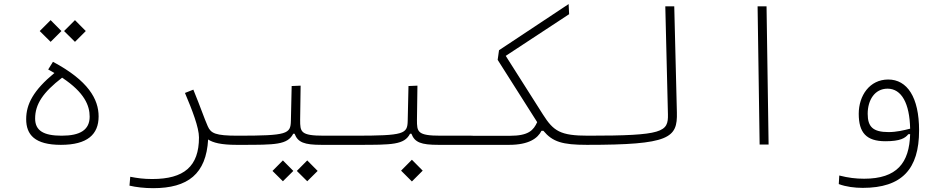

<svg xmlns="http://www.w3.org/2000/svg" viewBox="-20 -725 4728 963"><path d="M285.6 1.5C418.9 1.5 474.6 -51.3 474.6 -141.1C474.6 -227.1 422.9 -320.8 245.6 -415L221.7 -376.5C232.9 -370.6 243.2 -364.7 252.9 -358.9C147.5 -272 111.3 -202.6 111.3 -127.4C111.3 -49.3 154.3 1.5 285.6 1.5ZM291.5 -335.4C404.8 -260.7 429.7 -194.3 429.7 -140.1C429.7 -73.7 382.3 -44.4 289.6 -44.4C200.7 -44.4 156.2 -68.4 156.2 -130.4C156.2 -202.6 195.8 -261.7 291.5 -335.4ZM356 -515.1 410.2 -569.3 356 -624 301.3 -569.3ZM233.9 -515.1 288.1 -569.3 233.9 -624 179.2 -569.3Z M1023.9 -25.4C1048.3 -9.3 1089.4 1.5 1166 1.5C1189.5 1.5 1203.6 -3.9 1203.6 -21.5C1203.6 -38.6 1196.3 -44.4 1171.9 -44.4C1060.5 -44.4 1037.6 -56.2 1022 -91.8C1002.9 -135.3 986.8 -185.1 949.7 -275.4L907.7 -258.8C944.3 -172.4 978 -85.4 978 -35.6C978 109.9 902.8 172.9 743.7 172.9C699.7 172.9 669.4 168.5 633.3 161.6L629.4 206.1C662.1 213.9 705.6 218.8 748 218.8C922.9 218.8 1014.2 147 1023.9 -25.4Z M1166 1.5C1173.3 1.5 1180.7 1.5 1188 1.5C1360.8 1.5 1421.9 1.5 1450.7 -54.2H1457.5C1474.1 -10.7 1505.9 1.5 1593.3 1.5H1752C1775.4 1.5 1789.6 -2.4 1789.6 -22C1789.6 -42 1782.7 -44.4 1757.8 -44.4H1604.5C1486.8 -44.4 1485.4 -63.5 1485.4 -124L1487.8 -295.4L1442.9 -293.5L1439 -119.1C1437.5 -53.2 1422.4 -44.4 1171.9 -44.4ZM1398.9 184.1 1451.2 132.3 1398.9 79.6 1346.7 132.3ZM1521 184.1 1573.2 132.3 1521 79.6 1468.8 132.3Z M1752 1.5C1759.3 1.5 1766.6 1.5 1773.9 1.5C1946.8 1.5 2007.8 1.5 2036.6 -54.2H2043.5C2060.1 -10.7 2091.8 1.5 2179.2 1.5H2337.9C2361.3 1.5 2375.5 -2.4 2375.5 -22C2375.5 -42 2368.7 -44.4 2343.8 -44.4H2190.4C2072.8 -44.4 2071.3 -63.5 2071.3 -124L2073.7 -295.4L2028.8 -293.5L2024.9 -119.1C2023.4 -53.2 2008.3 -44.4 1757.8 -44.4ZM2045.9 185.1 2100.1 130.9 2045.9 76.2 1991.7 130.9Z M2923.8 1.5C2936.5 1.5 2946.8 -5.9 2946.8 -21C2946.8 -37.1 2939.9 -44.4 2929.7 -44.4C2790.5 -44.4 2756.3 -66.9 2703.1 -150.9L2516.6 -444.8L2834.5 -653.8L2832 -704.6L2482.9 -473.1L2476.1 -424.8L2669.4 -120.1C2670.9 -117.7 2672.9 -114.7 2674.3 -112.3C2655.8 -72.3 2632.3 -43.9 2537.1 -43.9H2343.8L2337.9 1.5H2533.2C2633.3 1.5 2677.2 -31.7 2695.8 -68.8H2705.6C2751.5 -13.7 2800.3 1.5 2923.8 1.5Z M2923.8 1.5C3338.9 1.5 3378.4 -32.7 3375 -161.1L3361.8 -693.4H3316.9L3330.1 -151.4C3332 -63 3307.1 -44.4 2929.7 -44.4C2910.2 -44.4 2897 -39.6 2897 -21C2897 -5.4 2904.8 1.5 2923.8 1.5Z M3790 0H3835L3824.7 -693.4H3779.8Z M4307.1 217.3C4503.4 217.3 4589.8 123.5 4589.8 -70.8C4589.8 -237.8 4529.8 -326.2 4435.1 -326.2C4341.3 -326.2 4287.1 -245.1 4287.1 -154.3C4287.1 -60.1 4324.7 -16.6 4420.9 -16.6C4495.1 -16.6 4520.5 -32.2 4535.6 -51.8L4544.9 -52.2C4541 91.8 4479 171.4 4314 171.4C4272.5 171.4 4235.4 167 4189.5 155.3L4187 198.2C4223.1 211.9 4267.1 217.3 4307.1 217.3ZM4544.9 -79.6C4512.2 -71.3 4476.1 -62.5 4437 -62.5C4357.9 -62.5 4332 -89.4 4332 -154.3C4332 -222.2 4366.7 -280.3 4431.6 -280.3C4502 -280.3 4542.5 -206.1 4544.9 -79.6Z"/></svg>

Font: Cascadia Mono PL ExtraLight
Style: Regular
Weight: 200
Monospace: yes
Designer: Aaron Bell
Foundry: Saja Typeworks
Version: Version 2404.023